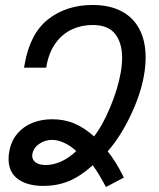

<svg xmlns="http://www.w3.org/2000/svg" viewBox="-20 -745 640 772"><path d="M353 -80.5Q302 -35 255.5 -16.2Q209 2.5 154 2.5Q90 2.5 52.2 -25Q14.5 -52.5 14.5 -105.5Q14.5 -122 17 -134.5Q24.5 -177.5 49.2 -207Q74 -236.5 110.2 -251Q146.5 -265.5 189.5 -265.5Q239.5 -265.5 280 -248Q320.5 -230.5 358 -196.5Q391 -237.5 422.5 -312.5Q454 -387.5 465.5 -453.5Q471 -485 471 -513Q471 -572.5 443 -608.5Q415 -644.5 352 -644.5Q308 -644.5 269.8 -627Q231.5 -609.5 204.2 -572.5Q177 -535.5 167 -480L166 -473H76.5L79 -486Q100.5 -610.5 174 -667.8Q247.5 -725 352.5 -725Q419.5 -725 467.2 -700.5Q515 -676 540.2 -628.5Q565.5 -581 565.5 -514.5Q565.5 -479.5 559 -442.5Q546 -366.5 505 -280.5Q464 -194.5 413 -136.5Q445.5 -97 478 -31L406 7Q390 -23 378 -42.8Q366 -62.5 353 -80.5ZM286.5 -137.5Q264.5 -158.5 238.5 -170.5Q212.5 -182.5 189.5 -182.5Q161 -182.5 137.8 -166.5Q114.5 -150.5 110 -125Q109.5 -122.5 109.5 -118.5Q109.5 -101 124.5 -91.2Q139.5 -81.5 164.5 -81.5Q193.5 -81.5 224.8 -95.2Q256 -109 286.5 -137.5Z"/></svg>

Font: JuliaMono Italic
Style: Regular
Weight: 400
Italic angle: -9°
Monospace: yes
Designer: cormullion
Foundry: corm
Version: Version 0.049; ttfautohint (v1.8.4)